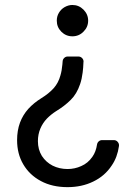

<svg xmlns="http://www.w3.org/2000/svg" viewBox="-20 -570 547 783"><path d="M146.7 168.3Q100.5 143.8 74.9 100.1Q49.7 57.5 49.7 1.4Q49.7 -37.6 61.4 -69.6Q73.2 -101.2 95.5 -126.1Q117.9 -150.6 148.8 -169.7Q179 -188.2 199.2 -210.6Q218.4 -232.6 226.2 -261.7Q232.2 -281.6 234.4 -307.2L235.4 -319.6Q235.8 -327.8 241.8 -333.6Q247.9 -339.5 256 -339.5H299.7Q307.9 -339.5 313.9 -334Q320 -328.5 320.7 -320.3Q320.7 -317.1 320.3 -315.7Q319.6 -293 317.1 -274.5Q313.9 -248.2 306.8 -227.3Q293 -186.4 268.1 -162.3Q243.6 -137.8 208.5 -116.5Q187.9 -103.3 171.2 -86.3Q154.1 -68.2 144.5 -45.5Q134.6 -21.7 134.6 5.7Q134.6 39.8 150.9 66.1Q167.6 91.6 194.6 105.5Q222.3 119.3 255.3 119.3Q285.2 119.3 311.4 107.2Q338.8 95.5 356.9 69.2Q371.4 48.7 375.7 19.2Q377.1 11.4 382.8 6.4Q388.5 1.4 396.3 1.4H444.6Q453.8 1.4 460 8.7Q466.3 16 465.2 25.2Q458.8 71.4 435.7 104.8Q407.7 147.7 360.1 170.5Q313.6 193.2 255.3 193.2Q192.8 193.2 146.7 168.3ZM220.2 -517.8Q228.7 -532.3 243.3 -540.8Q258.9 -549.7 275.2 -549.7Q301.5 -549.7 320.3 -530.9Q339.5 -511.7 339.5 -485.8Q339.5 -459.5 320.3 -440.7Q301.8 -421.9 275.2 -421.9Q248.9 -421.9 230.1 -440.7Q211.6 -459.2 211.6 -485.8Q211.6 -503.6 220.2 -517.8Z"/></svg>

Font: DeltaSans
Style: Regular
Weight: 400
Designer: Rasmus Andersson
Foundry: rsms
Version: Version 3.012